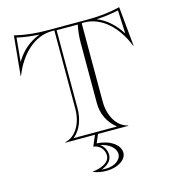

<svg xmlns="http://www.w3.org/2000/svg" viewBox="-119 -719 918 1018"><g transform="rotate(-15 340.0 -209.5)"><path d="M326.9 46.4 346.6 0H513V-2C451.3 -15.5 415 -82.9 415 -160V-590H427C526.8 -590 605.8 -510.1 648 -403H650L629 -620C566.3 -605.2 511.5 -600 447 -600H233C168.5 -600 113.7 -605.2 51 -620L30 -403H32C74.2 -510.1 153.2 -590 253 -590H265V-160C265 -82.9 228.7 -15.5 167 -2V0H330L305 58.6C338 61.7 363 88.8 363 121.8C363 158.4 321 179.9 269 185.8V187.8C293 197.2 315.1 200.8 341 200.8C401.7 200.8 451 170 451 130.8C451 85.4 395.9 49.9 326.9 46.4ZM342.6 59.9C387.8 69 424 95.9 424 130.8C424 162.8 386.8 188.8 341 188.8C332.5 188.8 323.7 188.3 316.6 187.5C349.6 175.5 375 154.7 375 121.8C375 95.8 361.5 73 342.6 59.9ZM277 -160V-588H393C386.2 -554 383 -524.7 383 -490V-160C383 -100.1 407.4 -48.8 454.4 -12H215.6C256.2 -43.8 277 -99.7 277 -160ZM496.7 -589.2C537.7 -591.3 576.9 -596.3 618.4 -605.3L624.1 -477.2C591.3 -529.3 548.3 -569.3 496.7 -589.2ZM183.3 -589.2C124.2 -566.8 81.1 -529 48.9 -474.2L61.6 -605.3C105.1 -595.8 142 -591.3 183.3 -589.2Z"/></g></svg>

Font: Sortefax
Style: Medium
Weight: 500
Designer: gluk
Foundry: gluk
Version: Version 0.261